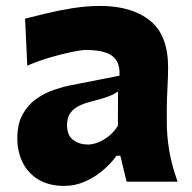

<svg xmlns="http://www.w3.org/2000/svg" viewBox="-20 -596 631 630"><path d="M268.6 -121.7Q240.6 -121.7 220.2 -136.7Q199.9 -151.7 199.9 -186.5Q199.9 -210.3 210.9 -225.2Q221.8 -240.1 239.5 -248.7Q257.2 -257.3 277 -262.2Q307.3 -269.9 324.4 -275.6Q341.5 -281.2 351 -286.2Q360.5 -291.2 367.2 -295.9L366.9 -183.6Q354.8 -163.6 337.5 -149.7Q320.1 -135.9 301.9 -128.8Q283.7 -121.7 268.6 -121.7ZM191.7 14Q225.7 14 258 0.1Q290.2 -13.8 317.1 -36.6Q344.1 -59.4 362.5 -85.1H374.8L395.3 0H562.8Q543.3 -53.7 535.3 -101.9Q527.3 -150.1 527.3 -192.9V-237.6Q527.3 -268.7 529.5 -307.9Q531.6 -347.2 531.6 -374.5Q531.6 -481.3 471.6 -528.9Q411.6 -576.5 309.4 -576.5Q263.7 -576.5 217.1 -569Q170.6 -561.5 130.3 -551.7Q90 -541.8 62.3 -534.7L69.5 -380.5Q105.3 -396 144.7 -407.6Q184.1 -419.1 215.9 -425.6Q247.7 -432.1 261.4 -432.1Q297.5 -432.1 322.8 -424.8Q348 -417.5 360.8 -399.1Q373.7 -380.7 372.2 -347.7L210.6 -315.9Q186.4 -311.2 156.4 -300.9Q126.5 -290.7 99.3 -271.6Q72.1 -252.6 54.4 -221Q36.8 -189.5 36.8 -141.8Q36.8 -99.1 54 -63.6Q71.3 -28.2 105.6 -7.1Q140 14 191.7 14Z"/></svg>

Font: Pinar FD VF
Style: Regular
Weight: 300
Designer: Amin Abedi
Version: Version 2.000